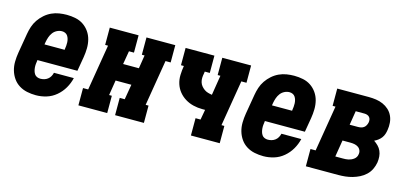

<svg xmlns="http://www.w3.org/2000/svg" viewBox="-53 -877 2605 1223"><g transform="rotate(15 1250.0 -265.0)"><path d="M210 8Q180 8 151.5 2Q123 -4 99 -19Q75 -34 59 -57Q43 -80 35 -107.5Q27 -135 27.5 -165Q28 -195 33 -225L55 -355Q59 -379 67 -403.5Q75 -428 90 -450Q105 -472 125.5 -490Q146 -508 170 -519Q194 -530 219.5 -534Q245 -538 269 -538Q299 -538 327.5 -532Q356 -526 379 -510.5Q402 -495 418 -472Q434 -449 441 -421.5Q448 -394 447.5 -364.5Q447 -335 442 -305L426 -211H162V-207Q160 -195 159 -183.5Q158 -172 159 -160.5Q160 -149 163 -138.5Q166 -128 172 -119Q178 -110 188.5 -105.5Q199 -101 210 -101Q223 -101 235.5 -104.5Q248 -108 258.5 -116Q269 -124 275.5 -135.5Q282 -147 285 -160H416Q408 -125 389.5 -93Q371 -61 342.5 -37Q314 -13 279.5 -2.5Q245 8 210 8ZM180 -319H313V-323Q315 -335 316 -346.5Q317 -358 316.5 -369Q316 -380 313 -391Q310 -402 304 -411Q298 -420 288 -424.5Q278 -429 267 -429Q250 -429 234 -421Q218 -413 207.5 -399Q197 -385 191.5 -369Q186 -353 183 -337Z M489 0V-114H523L573 -416H554V-530H744V-416H711L696 -328H800L814 -416H796V-530H986V-416H952L902 -114H921V0H731V-114H764L781 -214H677L661 -114H679V0Z M1231 0V-114H1264L1276 -181Q1271 -181 1266.5 -181Q1262 -181 1257 -181Q1227 -181 1198 -188Q1169 -195 1144.5 -210Q1120 -225 1102 -247Q1084 -269 1075 -297Q1066 -325 1067 -355.5Q1068 -386 1073 -416H1054V-530H1244V-416H1211L1209 -402Q1206 -388 1205.5 -373.5Q1205 -359 1209 -345.5Q1213 -332 1221.5 -321.5Q1230 -311 1241 -303Q1252 -295 1265.5 -291Q1279 -287 1293 -285L1314 -416H1296V-530H1486V-416H1452L1402 -114H1421V0Z M1710 8Q1680 8 1651.5 2Q1623 -4 1599 -19Q1575 -34 1559 -57Q1543 -80 1535 -107.5Q1527 -135 1527.5 -165Q1528 -195 1533 -225L1555 -355Q1559 -379 1567 -403.5Q1575 -428 1590 -450Q1605 -472 1625.5 -490Q1646 -508 1670 -519Q1694 -530 1719.5 -534Q1745 -538 1769 -538Q1799 -538 1827.5 -532Q1856 -526 1879 -510.5Q1902 -495 1918 -472Q1934 -449 1941 -421.5Q1948 -394 1947.5 -364.5Q1947 -335 1942 -305L1926 -211H1662V-207Q1660 -195 1659 -183.5Q1658 -172 1659 -160.5Q1660 -149 1663 -138.5Q1666 -128 1672 -119Q1678 -110 1688.5 -105.5Q1699 -101 1710 -101Q1723 -101 1735.5 -104.5Q1748 -108 1758.5 -116Q1769 -124 1775.5 -135.5Q1782 -147 1785 -160H1916Q1908 -125 1889.5 -93Q1871 -61 1842.5 -37Q1814 -13 1779.5 -2.5Q1745 8 1710 8ZM1680 -319H1813V-323Q1815 -335 1816 -346.5Q1817 -358 1816.5 -369Q1816 -380 1813 -391Q1810 -402 1804 -411Q1798 -420 1788 -424.5Q1778 -429 1767 -429Q1750 -429 1734 -421Q1718 -413 1707.5 -399Q1697 -385 1691.5 -369Q1686 -353 1683 -337Z M1989 0V-114H2023L2073 -416H2054V-530H2262Q2287 -530 2311 -526.5Q2335 -523 2356.5 -513.5Q2378 -504 2395 -488.5Q2412 -473 2422 -452Q2432 -431 2434 -406.5Q2436 -382 2432 -358Q2430 -344 2425.5 -330.5Q2421 -317 2412.5 -305.5Q2404 -294 2392 -285Q2380 -276 2367 -270Q2382 -260 2395 -247Q2408 -234 2415.5 -217Q2423 -200 2424.5 -180.5Q2426 -161 2423 -141Q2419 -118 2408.5 -96Q2398 -74 2380 -57Q2362 -40 2340 -29Q2318 -18 2295 -11.5Q2272 -5 2249 -2.5Q2226 0 2203 0ZM2190 -328H2244Q2254 -328 2264 -330Q2274 -332 2282.5 -338Q2291 -344 2296 -353.5Q2301 -363 2303 -372Q2305 -382 2303.5 -391.5Q2302 -401 2296 -408Q2290 -415 2281 -418Q2272 -421 2262 -421H2205ZM2203 -109Q2212 -109 2221.5 -109.5Q2231 -110 2240 -112Q2249 -114 2258 -118Q2267 -122 2275 -128Q2283 -134 2288 -142.5Q2293 -151 2294 -160Q2297 -174 2292 -186.5Q2287 -199 2276 -206.5Q2265 -214 2251.5 -216.5Q2238 -219 2224 -219H2172L2154 -109Z"/></g></svg>

Font: Iosevka Curly Slab HvObl
Style: Regular
Weight: 900
Italic angle: -9°
Monospace: yes
Designer: Belleve Invis
Foundry: Belleve Invis
Version: Version 11.1.0; ttfautohint (v1.8.3)